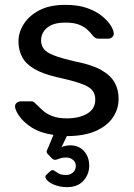

<svg xmlns="http://www.w3.org/2000/svg" viewBox="-20 -550 550 790"><path d="M252 220Q224 219 202.5 210Q181 201 171.5 189Q162 177 171 169L186 155Q195 147 202 151.5Q209 156 220 163Q231 170 252 170Q268 170 280 160Q292 150 292 133Q292 117 280 107.5Q268 98 252 98Q237 98 226.5 102Q216 106 208.5 107.5Q201 109 193 101L176 83Q170 77 173 69Q176 61 180 53L200 5Q145 -3 110.5 -25.5Q76 -48 59.5 -72Q43 -96 42 -110Q41 -121 49 -127Q57 -133 65 -133H108Q113 -133 117 -131.5Q121 -130 127 -123Q141 -109 156.5 -95Q172 -81 196 -72Q220 -63 255 -63Q306 -63 339 -82.5Q372 -102 372 -140Q372 -165 358.5 -180Q345 -195 310.5 -207Q276 -219 216 -232Q156 -246 121 -266.5Q86 -287 71 -315.5Q56 -344 56 -380Q56 -417 78 -451.5Q100 -486 142.5 -508Q185 -530 249 -530Q301 -530 338 -517Q375 -504 399 -484.5Q423 -465 435 -446Q447 -427 448 -414Q449 -404 442 -397.5Q435 -391 426 -391H384Q377 -391 372.5 -394Q368 -397 364 -401Q354 -414 340.5 -427Q327 -440 305.5 -448.5Q284 -457 249 -457Q199 -457 174 -436Q149 -415 149 -383Q149 -364 160 -349Q171 -334 202 -322Q233 -310 294 -296Q360 -283 398 -261Q436 -239 452 -210Q468 -181 468 -143Q468 -101 444 -66Q420 -31 372.5 -10.5Q325 10 255 10L233 56Q239 52 249.5 50Q260 48 270 48Q304 48 325.5 71.5Q347 95 347 132Q347 168 322.5 194.5Q298 221 252 220Z"/></svg>

Font: Rubik Light
Style: Regular
Weight: 400
Version: Version 2.101